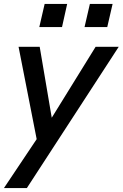

<svg xmlns="http://www.w3.org/2000/svg" viewBox="-24 -747 621 972"><path d="M-4 205 184 -76 212 -109 460 -510H577L112 205ZM170 0 70 -510H177L255 -51ZM404 -610 431 -727H546L519 -610ZM175 -610 202 -727H316L290 -610Z"/></svg>

Font: Instrument Sans Medium
Style: Italic
Weight: 500
Italic angle: -13°
Designer: Rodrigo Fuenzalida
Foundry: fragTYPE
Version: Version 1.000;gftools[0.9.28]